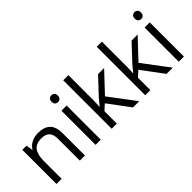

<svg xmlns="http://www.w3.org/2000/svg" viewBox="21 -1444 2128 2128"><g transform="rotate(-45 1084.5 -380.0)"><path d="M338.9 -544.9Q434.1 -544.9 482.9 -498.3Q531.7 -451.7 531.7 -348.6V0H451.7V-343.3Q451.7 -476.6 327.6 -476.6Q238.8 -476.6 202.6 -426.3Q166.5 -376 166.5 -280.3V0H85.4V-535.2H150.9L163.1 -458H167.5Q193.4 -500.5 239 -522.7Q284.7 -544.9 338.9 -544.9Z M740.2 -735.4Q760.3 -735.4 774.7 -722.4Q789.1 -709.5 789.1 -682.1Q789.1 -655.3 774.7 -642.1Q760.3 -628.9 740.2 -628.9Q719.2 -628.9 705.3 -642.1Q691.4 -655.3 691.4 -682.1Q691.4 -709.5 705.3 -722.4Q719.2 -735.4 740.2 -735.4ZM779.8 -535.2V0H698.7V-535.2Z M1031.7 -759.8V-365.2Q1031.7 -345.7 1030.3 -317.6Q1028.8 -289.6 1027.8 -268.1H1031.2Q1041.5 -280.8 1061.3 -305.7Q1081.1 -330.6 1094.7 -345.7L1272.5 -535.2H1367.7L1152.3 -306.6L1383.3 0H1285.6L1096.7 -253.4L1031.7 -193.8V0H951.2V-759.8Z M1557.1 -759.8V-365.2Q1557.1 -345.7 1555.7 -317.6Q1554.2 -289.6 1553.2 -268.1H1556.6Q1566.9 -280.8 1586.7 -305.7Q1606.4 -330.6 1620.1 -345.7L1797.9 -535.2H1893.1L1677.7 -306.6L1908.7 0H1811L1622.1 -253.4L1557.1 -193.8V0H1476.6V-759.8Z M2043.5 -735.4Q2063.5 -735.4 2077.9 -722.4Q2092.3 -709.5 2092.3 -682.1Q2092.3 -655.3 2077.9 -642.1Q2063.5 -628.9 2043.5 -628.9Q2022.5 -628.9 2008.5 -642.1Q1994.6 -655.3 1994.6 -682.1Q1994.6 -709.5 2008.5 -722.4Q2022.5 -735.4 2043.5 -735.4ZM2083 -535.2V0H2002V-535.2Z"/></g></svg>

Font: Open Sans
Style: Regular
Weight: 400
Designer: Monotype Design Team
Foundry: Monotype Imaging Inc.
Version: Version 3.000; ttfautohint (v1.8.4)